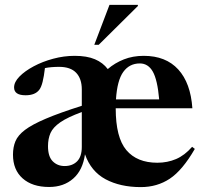

<svg xmlns="http://www.w3.org/2000/svg" viewBox="-20 -752 835 784"><path d="M221.5 -479Q188.5 -479 163.5 -474Q159.5 -440 154 -418Q148.5 -396 140.5 -385.5Q123.5 -363 84.5 -363Q37.5 -363 37.5 -395Q37.5 -417 59.5 -439.5Q81.5 -462 117.5 -481.2Q153.5 -500.5 197.2 -512.2Q241 -524 285 -524Q335 -524 367.8 -510Q400.5 -496 420 -470Q449 -495 485.8 -509.5Q522.5 -524 567 -524Q657 -524 707.8 -468.5Q758.5 -413 765.5 -310H452.5V-309.5Q452.5 -190.5 496 -139Q539.5 -87.5 622.5 -87.5Q663.5 -87.5 698.8 -102.5Q734 -117.5 764.5 -152.5L775.5 -144Q725 -56.5 673.2 -22.2Q621.5 12 555 12Q471 12 411.2 -20Q351.5 -52 327 -122Q318 -57 279 -22.8Q240 11.5 180.5 11.5Q112 11.5 72.5 -23.5Q33 -58.5 33 -120.5Q33 -151 43 -175.2Q53 -199.5 82 -221.5Q111 -243.5 166.8 -267.2Q222.5 -291 314 -320V-387Q314 -430.5 291 -454.8Q268 -479 221.5 -479ZM551 -493Q508.5 -493 483.5 -458.5Q458.5 -424 453.5 -346H630Q623 -426 604 -459.5Q585 -493 551 -493ZM176 -155Q176 -113 195.2 -93.5Q214.5 -74 244 -74Q275.5 -74 294.8 -93.2Q314 -112.5 314 -152V-294.5Q255.5 -273 226 -252.5Q196.5 -232 186.2 -208.8Q176 -185.5 176 -155ZM365 -569 427 -732H543V-727.5L383 -569Z"/></svg>

Font: Newsreader Display SemiBold
Style: Regular
Weight: 600
Designer: Hugues Gentile
Foundry: Production Type
Version: Version 1.001